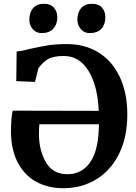

<svg xmlns="http://www.w3.org/2000/svg" viewBox="-20 -984 720 1015"><path d="M38 -281Q38 -362 47 -399L502 -398Q496 -532 447.5 -610Q399 -688 318 -688Q261 -688 233.5 -671.5Q206 -655 183 -623L165 -551L66 -555L68 -712Q92 -713 136 -725Q189 -737 232 -744Q275 -751 334 -751Q429 -751 501 -706.5Q573 -662 613 -577.5Q653 -493 653 -378Q653 -259 609.5 -171Q566 -83 489 -36Q412 11 314 11Q237 11 175.5 -21Q114 -53 77 -119Q40 -185 38 -281ZM503 -327H188Q186 -309 186 -274Q186 -190 222.5 -126.5Q259 -63 336 -63Q414 -63 458 -128Q502 -193 503 -327ZM135 -880Q135 -917 154.5 -940.5Q174 -964 212 -964H213Q247 -964 265 -943.5Q283 -923 283 -893Q283 -856 262 -832.5Q241 -809 200 -809H199Q171 -809 153 -830Q135 -851 135 -880ZM389 -880Q389 -917 408.5 -940.5Q428 -964 466 -964H467Q502 -964 519.5 -943.5Q537 -923 537 -893Q537 -855 516 -832Q495 -809 453 -809Q425 -809 407 -830.5Q389 -852 389 -880Z"/></svg>

Font: Koeln Type Serif
Style: Bold
Weight: 700
Designer: Eben Sorkin
Foundry: Eben Sorkin
Version: Version 2.002